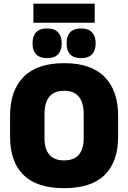

<svg xmlns="http://www.w3.org/2000/svg" viewBox="-20 -992 687 1029"><path d="M159 -870V-972.5H487.5V-870ZM323.5 16.5Q178 16.5 106 -54.2Q34 -125 34 -259V-372Q34 -506.5 106.5 -580Q179 -653.5 323.5 -653.5Q468 -653.5 540.5 -580Q613 -506.5 613 -372V-259Q613 -125 541 -54.2Q469 16.5 323.5 16.5ZM323.5 -132.5Q377 -132.5 402.8 -163.2Q428.5 -194 428.5 -250V-381.5Q428.5 -441.5 402.8 -473.5Q377 -505.5 323.5 -505.5Q270 -505.5 244.2 -473.5Q218.5 -441.5 218.5 -381.5V-250Q218.5 -194 244.2 -163.2Q270 -132.5 323.5 -132.5ZM232 -680.5Q193 -680.5 173.8 -700.8Q154.5 -721 154.5 -757.5V-761.5Q154.5 -798.5 173.8 -819Q193 -839.5 232 -839.5Q272 -839.5 291.2 -819Q310.5 -798.5 310.5 -761.5V-757.5Q310.5 -721 291.2 -700.8Q272 -680.5 232 -680.5ZM414.5 -680.5Q375 -680.5 356 -700.8Q337 -721 337 -757.5V-761.5Q337 -798.5 356 -819Q375 -839.5 414.5 -839.5Q453.5 -839.5 473 -819Q492.5 -798.5 492.5 -761.5V-757.5Q492.5 -721 473 -700.8Q453.5 -680.5 414.5 -680.5Z"/></svg>

Font: Anek Latin Medium ExtraBold
Style: Regular
Weight: 800
Version: Version 1.003